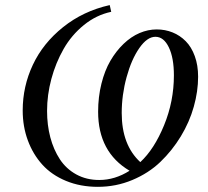

<svg xmlns="http://www.w3.org/2000/svg" viewBox="-20 -723 815 751"><path d="M68.8 -291Q68.8 -385.3 108.6 -469.7Q148.4 -554.2 226.8 -616.9Q305.2 -679.7 409.2 -703.1L415 -676.8Q356.9 -664.6 308.3 -625.2Q259.8 -585.9 228.8 -531.5Q197.8 -477.1 180.9 -414.3Q164.1 -351.6 164.1 -289.1Q164.1 -233.9 176.8 -185.8Q189.5 -137.7 214.1 -100.1Q238.8 -62.5 278.3 -40.8Q317.9 -19 368.2 -19Q429.7 -19 486.8 -55.2Q363.8 -127.9 363.8 -286.1Q363.8 -343.8 376.7 -395.5Q389.6 -447.3 411.9 -485.4Q434.1 -523.4 463.4 -551.5Q492.7 -579.6 525.9 -593.8Q559.1 -607.9 592.8 -607.9Q626 -607.9 655 -596.2Q684.1 -584.5 706.5 -561.8Q729 -539.1 741.9 -503.4Q754.9 -467.8 754.9 -422.9Q754.9 -365.7 738 -305.7Q721.2 -245.6 687.3 -189.7Q653.3 -133.8 607.2 -89.6Q561 -45.4 497.3 -18.8Q433.6 7.8 362.8 7.8Q294.4 7.8 238.3 -15.4Q182.1 -38.6 145.5 -79.1Q108.9 -119.6 88.9 -173.8Q68.8 -228 68.8 -291ZM456.1 -280.8Q456.1 -155.8 528.8 -88.9Q583.5 -139.6 621.8 -233.2Q660.2 -326.7 660.2 -428.2Q660.2 -496.6 640.4 -537.8Q620.6 -579.1 587.9 -579.1Q555.7 -579.1 524.9 -534.9Q494.1 -490.7 475.1 -421.1Q456.1 -351.6 456.1 -280.8Z"/></svg>

Font: Dihjauti S
Style: Bold Italic
Weight: 700
Italic angle: -9°
Designer: T. Christopher White
Version: Version 3.0.0